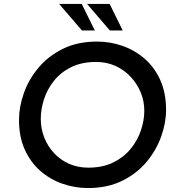

<svg xmlns="http://www.w3.org/2000/svg" viewBox="-20 -943 897 970"><path d="M424 7Q359 7 296.5 -14.5Q234 -36 184.5 -79Q135 -122 105.5 -186.5Q76 -251 76 -337Q76 -403 100.5 -472.5Q125 -542 174.5 -601Q224 -660 298 -696.5Q372 -733 470 -733Q536 -733 598 -711.5Q660 -690 710 -647Q760 -604 789.5 -539Q819 -474 819 -388Q819 -322 794 -252.5Q769 -183 720 -124.5Q671 -66 597 -29.5Q523 7 424 7ZM426 -96Q499 -96 552.5 -122.5Q606 -149 640.5 -191.5Q675 -234 692 -284.5Q709 -335 709 -383Q709 -433 690.5 -477Q672 -521 639.5 -555.5Q607 -590 563 -610Q519 -630 466 -630Q392 -630 339 -603.5Q286 -577 252 -534Q218 -491 202 -440.5Q186 -390 186 -343Q186 -293 203.5 -248.5Q221 -204 253 -169.5Q285 -135 329 -115.5Q373 -96 426 -96ZM393 -923 459 -789H394L279 -923ZM534 -923 600 -789H535L420 -923Z"/></svg>

Font: Josefin Sans Medium
Style: Italic
Weight: 500
Italic angle: -7°
Designer: Santiago Orozco
Foundry: Typemade
Version: Version 2.000